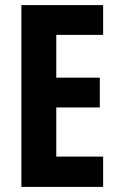

<svg xmlns="http://www.w3.org/2000/svg" viewBox="-20 -734 467 754"><path d="M385 0V-119H201V-312H372V-429H201V-597H385V-714H64V0Z"/></svg>

Font: Noto Sans Arabic UI XCn
Style: Bold
Weight: 700
Width: 2
Designer: Monotype Design Team, Nadine Chahine and Nizar Qandah
Foundry: Monotype Imaging Inc.
Version: Version 2.010